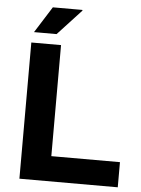

<svg xmlns="http://www.w3.org/2000/svg" viewBox="-59 -918 708 964"><g transform="rotate(5 295.5 -436.0)"><path d="M75.6 0V-686.4H225.4V-126.7H571.3V0ZM84.5 -739.5 167.9 -871.7H316.4L317.7 -868.5L198.3 -739.5Z"/></g></svg>

Font: Archivo Variable SemiBold
Style: Regular
Weight: 600
Designer: Hector Gatti
Foundry: Omnibus-Type
Version: Version 2.001